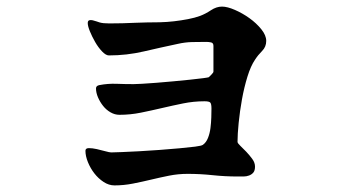

<svg xmlns="http://www.w3.org/2000/svg" viewBox="-20 -561 1040 582"><path d="M627 -422Q627 -431 619.5 -432.5Q612 -434 606 -434Q584 -434 562.5 -433.5Q541 -433 519 -428Q467 -417 415.5 -405Q364 -393 310 -393Q301 -393 289.5 -405Q278 -417 268.5 -433.5Q259 -450 252.5 -466Q246 -482 246 -491Q246 -498 250.5 -499.5Q255 -501 261 -499.5Q267 -498 273 -496Q279 -494 282 -493Q292 -490 311 -490Q330 -490 351 -490.5Q372 -491 392 -492Q412 -493 425 -493Q443 -493 464.5 -493.5Q486 -494 507.5 -496.5Q529 -499 550 -503Q571 -507 587 -513Q603 -519 619.5 -530Q636 -541 653 -541Q669 -541 692 -531Q715 -521 736 -506Q757 -491 772 -472.5Q787 -454 787 -437Q787 -419 774.5 -406.5Q762 -394 753 -380Q740 -361 730 -328.5Q720 -296 713.5 -260Q707 -224 703.5 -189Q700 -154 700 -131Q700 -127 708.5 -119Q717 -111 726.5 -101Q736 -91 744.5 -79.5Q753 -68 753 -56Q753 -44 748 -38Q743 -32 735 -29Q727 -26 718 -26Q709 -26 700 -26Q662 -26 624.5 -30Q587 -34 549 -34Q520 -34 492.5 -28.5Q465 -23 438 -16.5Q411 -10 383 -4.5Q355 1 327 1Q310 1 294 -9.5Q278 -20 266 -35.5Q254 -51 246.5 -69.5Q239 -88 239 -104Q239 -112 249.5 -112Q260 -112 273.5 -109Q287 -106 299.5 -102.5Q312 -99 317 -99Q326 -99 349 -100Q372 -101 401.5 -102.5Q431 -104 463.5 -106.5Q496 -109 524 -111.5Q552 -114 571.5 -116.5Q591 -119 595 -122Q605 -129 610.5 -143Q616 -157 618 -173Q620 -189 620.5 -205Q621 -221 621 -232Q621 -246 617.5 -250Q614 -254 600 -254Q567 -254 535 -247.5Q503 -241 471 -233.5Q439 -226 407 -219.5Q375 -213 342 -213Q328 -213 315 -220.5Q302 -228 292.5 -240Q283 -252 277 -266Q271 -280 271 -293Q271 -301 281 -303Q307 -308 333 -307Q359 -306 385 -306Q391 -306 410 -307Q429 -308 453.5 -310Q478 -312 505.5 -314.5Q533 -317 556.5 -319.5Q580 -322 595.5 -324Q611 -326 613 -327Q615 -329 621 -335Q627 -341 627 -344Z"/></svg>

Font: SoukouMincho
Style: Regular
Weight: 400
Designer: Dr. Ken Lunde (project architect, glyph set definition & overall production); Masataka HATTORI  (production & ideograph 
Foundry: Adobe Systems Incorporated
Version: Version 1.00